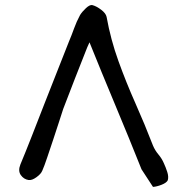

<svg xmlns="http://www.w3.org/2000/svg" viewBox="-20 -740 709 753"><path d="M638 -33Q633 -23 614 -15.5Q595 -8 580 -7L535 -76Q486 -199 432 -328Q378 -457 331 -574L322 -554Q298 -493 274.5 -433.5Q251 -374 228 -313Q222 -295 211.5 -262Q201 -229 188.5 -192Q176 -155 165 -122Q154 -89 146 -71Q141 -58 123 -45Q105 -32 92 -34Q73 -37 61.5 -53.5Q50 -70 60 -95Q80 -143 104.5 -205.5Q129 -268 155 -335Q181 -402 206 -464.5Q231 -527 250 -576Q261 -602 270.5 -628.5Q280 -655 294 -681Q302 -694 317 -708Q332 -722 342 -720Q358 -716 376.5 -702Q395 -688 398 -674Q414 -585 444.5 -500.5Q475 -416 511.5 -334Q548 -252 580 -169Q588 -150 601.5 -134Q615 -118 623 -99Q630 -84 636 -65.5Q642 -47 638 -33Z"/></svg>

Font: Mynerve
Style: Regular
Weight: 400
Designer: Carolina Short
Foundry: Carolina Short
Version: Version 1.000; ttfautohint (v1.8.4.7-5d5b)